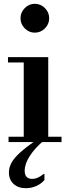

<svg xmlns="http://www.w3.org/2000/svg" viewBox="-20 -748 363 1011"><path d="M105 -15V-431H234V-15ZM25 0V-28H304V0ZM22 -419V-447H234V-419ZM163 -576Q133 -576 110.5 -598.5Q88 -621 88 -652Q88 -683 110.5 -705.5Q133 -728 163 -728Q194 -728 216.5 -705.5Q239 -683 239 -652Q239 -621 216.5 -598.5Q194 -576 163 -576ZM116 243Q76 243 51.5 220.5Q27 198 27 160Q27 134 40.5 109Q54 84 85.5 55.5Q117 27 170 -10H213Q164 31 137 73Q110 115 110 151Q110 194 150 194Q164 194 178 188Q192 182 210 168H214V200Q197 220 171 231.5Q145 243 116 243Z"/></svg>

Font: Libre Bodoni SemiBold
Style: Regular
Weight: 600
Designer: Pablo Impallari, Rodrigo Fuenzalida
Foundry: Impallari Type
Version: Version 2.005;gftools[0.9.23]